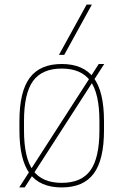

<svg xmlns="http://www.w3.org/2000/svg" viewBox="-20 -810 540 840"><path d="M64 10 412 -530H436L88 10ZM250 10Q155 10 110 -50.5Q65 -111 65 -240V-280Q65 -409 110 -469.5Q155 -530 250 -530Q345 -530 390 -469.5Q435 -409 435 -280V-240Q435 -111 390 -50.5Q345 10 250 10ZM250 -10Q336 -10 375.5 -64.5Q415 -119 415 -240V-280Q415 -401 375.5 -455.5Q336 -510 250 -510Q164 -510 124.5 -455.5Q85 -401 85 -280V-240Q85 -119 124.5 -64.5Q164 -10 250 -10ZM261 -570H238L359 -790H382Z"/></svg>

Font: M PLUS Code Latin Thin
Style: Regular
Weight: 250
Designer: Coji Morishita
Foundry: UNDERFOREST DESIGN
Version: Version 1.002; ttfautohint (v1.8.3)